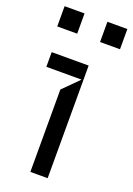

<svg xmlns="http://www.w3.org/2000/svg" viewBox="-147 -818 605 874"><g transform="rotate(20 156.0 -381.0)"><path d="M104.4 -664.1V-762.1H7.8V-664.1ZM311.8 -664.1V-762.1H215.2V-664.1ZM203.1 0V-545.5H24.1V-474.4H194.6L119.3 -399.1V0Z"/></g></svg>

Font: Riot Sans 2.0
Style: Regular
Weight: 400
Designer: Rasmus Andersson
Foundry: rsms
Version: Version 3.006;hotconv 1.0.109;makeotfexe 2.5.65596